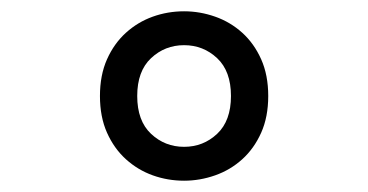

<svg xmlns="http://www.w3.org/2000/svg" viewBox="-20 -726 652 340"><path d="M157 -556Q157 -593 169.5 -621Q182 -649 203 -668Q224 -687 250.5 -696.5Q277 -706 306 -706Q334 -706 361 -696.5Q388 -687 409 -668Q430 -649 442.5 -621Q455 -593 455 -556Q455 -519 442.5 -491Q430 -463 409 -444Q388 -425 361 -415.5Q334 -406 306 -406Q277 -406 250.5 -415.5Q224 -425 203 -444Q182 -463 169.5 -491Q157 -519 157 -556ZM306 -466Q340 -466 364.5 -489Q389 -512 389 -556Q389 -600 364.5 -623Q340 -646 306 -646Q272 -646 247.5 -623Q223 -600 223 -556Q223 -512 247.5 -489Q272 -466 306 -466Z"/></svg>

Font: Space Mono
Style: Regular
Weight: 400
Monospace: yes
Designer: Colophon Foundry / Benjamin Critton
Foundry: Colophon Foundry
Version: Version 1.000;PS 1.003;hotconv 1.0.81;makeotf.lib2.5.63406